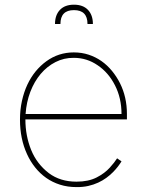

<svg xmlns="http://www.w3.org/2000/svg" viewBox="-20 -774 617 806"><path d="M63.9 0ZM301.1 11.4Q263.5 11.4 231.7 1.2Q199.9 -8.9 173.8 -27.3Q147.7 -45.8 127.5 -71.2Q107.2 -96.6 93.4 -127.1Q63.9 -191.4 63.9 -271.3Q63.9 -313.2 72.1 -350.3Q80.3 -387.4 94.8 -418.5Q109.4 -449.6 129.6 -474.3Q149.9 -498.9 174.4 -516.7Q225.5 -554 289.8 -554Q323.2 -554 352.3 -544.4Q381.4 -534.8 405.9 -517.6Q430.4 -500.4 449.9 -476.6Q469.5 -452.8 483.7 -424.7Q512.8 -366.5 512.8 -295.5V-272.7H86.6Q86.6 -204.2 110.8 -144.5Q134.6 -85.9 185 -47.2Q232.6 -11.4 301.1 -11.4Q351.2 -11.4 385.7 -29.1Q403.1 -38 416.7 -48.3Q430.4 -58.6 440.7 -70Q461.3 -92.7 471.6 -109.4L490.1 -96.6Q484 -86.6 475 -74.8Q465.9 -62.9 453.8 -50.8Q441.8 -38.7 426.3 -27.3Q410.9 -16 392 -7.3Q373.2 1.4 350.5 6.6Q327.8 11.7 301.1 11.4ZM490.1 -295.5Q490.1 -362.2 462.7 -415.8Q435.4 -469.5 389.9 -500Q344.8 -531.2 289.8 -531.2Q248.6 -531.6 213.1 -513.5Q177.6 -495.4 150.7 -463.6Q123.9 -431.8 107.4 -388.7Q90.9 -345.5 87.4 -295.5ZM370 -673.3H347.3Q347.3 -731.5 290.5 -731.5Q233.7 -731.5 233.7 -673.3H210.9Q210.9 -710.6 231.5 -732.4Q252.1 -754.3 290.5 -754.3Q328.8 -754.3 349.4 -732.4Q370 -710.6 370 -673.3Z"/></svg>

Font: Linik Sans Thin
Style: Regular
Weight: 100
Designer: Fonts by Rasmus Andersson / Changes by Cristiano Sobral with parts from Marc Monis
Foundry: rsms
Version: Version 3.020; ttfautohint (v1.6)